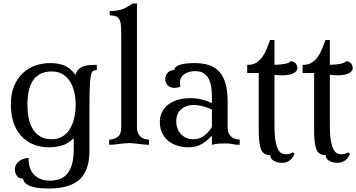

<svg xmlns="http://www.w3.org/2000/svg" viewBox="-20 -829 2039 1099"><path d="M262 14Q208 14 167 -4Q126 -22 98 -54.5Q70 -87 56 -132Q42 -177 42 -231Q42 -294 61.5 -338.5Q81 -383 112.5 -412Q144 -441 184.5 -454.5Q225 -468 267 -468Q312 -468 347 -454.5Q382 -441 412 -400Q418 -422 431 -433.5Q444 -445 461 -450.5Q478 -456 497 -457Q516 -458 534 -458V-428Q521 -428 512.5 -422.5Q504 -417 499.5 -393.5Q495 -370 493.5 -323.5Q492 -277 492 -195V33Q492 147 435.5 198.5Q379 250 258 250Q184 250 148.5 234Q113 218 113 194Q87 194 76 176.5Q65 159 65 141Q65 124 73 111.5Q81 99 93 91Q105 83 118.5 79Q132 75 143 75Q143 102 149.5 125.5Q156 149 171 166.5Q186 184 209.5 194.5Q233 205 267 205Q297 205 322 196Q347 187 364.5 166Q382 145 392 111Q402 77 402 27V-38Q368 -5 332 4.5Q296 14 262 14ZM277 -32Q311 -32 337 -47.5Q363 -63 379.5 -90Q396 -117 404.5 -152.5Q413 -188 413 -229Q413 -268 405 -302.5Q397 -337 380 -363.5Q363 -390 337.5 -405Q312 -420 276 -420Q237 -420 210 -405.5Q183 -391 167 -365.5Q151 -340 144 -305.5Q137 -271 137 -231Q137 -192 143.5 -156Q150 -120 166.5 -92.5Q183 -65 209.5 -48.5Q236 -32 277 -32Z M764 -99Q764 -79 770.5 -66Q777 -53 786.5 -45Q796 -37 808.5 -33.5Q821 -30 833 -30V0Q821 0 806.5 -1.5Q792 -3 776 -5Q760 -7 745.5 -8.5Q731 -10 719 -10Q707 -10 692.5 -8.5Q678 -7 662 -5Q646 -3 631.5 -1.5Q617 0 605 0V-30Q632 -30 653 -45Q674 -60 674 -99V-617Q674 -654 672.5 -678.5Q671 -703 664 -716.5Q657 -730 644 -735.5Q631 -741 608 -741V-766Q633 -766 651.5 -769Q670 -772 685 -778Q700 -784 712.5 -792Q725 -800 739 -809H764Z M1283 -99Q1283 -79 1289.5 -66Q1296 -53 1305.5 -45Q1315 -37 1327.5 -33.5Q1340 -30 1352 -30V0Q1329 0 1312.5 -4Q1296 -8 1273 -8Q1250 -8 1233 -7Q1216 -6 1193 0V-53Q1170 -27 1138 -6.5Q1106 14 1060 14Q1023 14 992.5 4Q962 -6 940.5 -25Q919 -44 907 -70.5Q895 -97 895 -130Q895 -162 907.5 -187.5Q920 -213 943 -230.5Q966 -248 997 -257.5Q1028 -267 1066 -267Q1109 -267 1139.5 -258.5Q1170 -250 1193 -239V-276Q1193 -302 1189.5 -328Q1186 -354 1176 -375Q1166 -396 1147 -409Q1128 -422 1098 -422Q1085 -422 1069.5 -419Q1054 -416 1041 -408.5Q1028 -401 1019 -388.5Q1010 -376 1010 -357Q1010 -347 1013 -334Q998 -326 980 -326Q952 -326 939 -341.5Q926 -357 926 -377Q926 -397 939.5 -412.5Q953 -428 978 -428Q978 -439 988 -447Q998 -455 1014.5 -459.5Q1031 -464 1051 -466Q1071 -468 1092 -468Q1137 -468 1172.5 -457.5Q1208 -447 1232.5 -421.5Q1257 -396 1270 -353.5Q1283 -311 1283 -246ZM1088 -32Q1123 -32 1149 -52.5Q1175 -73 1193 -102V-202Q1170 -213 1142 -220.5Q1114 -228 1086 -228Q1046 -228 1017.5 -204Q989 -180 989 -136Q989 -90 1016 -61Q1043 -32 1088 -32Z M1551 -109Q1551 -57 1556.5 -25Q1562 7 1571 24.5Q1580 42 1591.5 48Q1603 54 1615 54Q1629 54 1638.5 51Q1648 48 1656 43L1666 52Q1655 78 1636.5 90.5Q1618 103 1595 103Q1566 103 1546.5 91Q1527 79 1527 59Q1486 59 1473.5 24Q1461 -11 1461 -79V-411H1395V-458H1401Q1428 -458 1447.5 -470.5Q1467 -483 1481.5 -503Q1496 -523 1506.5 -548.5Q1517 -574 1526 -600H1551V-458Q1587 -459 1610.5 -463.5Q1634 -468 1645 -479Q1668 -475 1675 -462.5Q1682 -450 1682 -441Q1682 -429 1674.5 -420.5Q1667 -412 1654.5 -407Q1642 -402 1626 -400Q1610 -398 1594 -398Q1572 -398 1551 -401Z M1868 -109Q1868 -57 1873.5 -25Q1879 7 1888 24.5Q1897 42 1908.5 48Q1920 54 1932 54Q1946 54 1955.5 51Q1965 48 1973 43L1983 52Q1972 78 1953.5 90.5Q1935 103 1912 103Q1883 103 1863.5 91Q1844 79 1844 59Q1803 59 1790.5 24Q1778 -11 1778 -79V-411H1712V-458H1718Q1745 -458 1764.5 -470.5Q1784 -483 1798.5 -503Q1813 -523 1823.5 -548.5Q1834 -574 1843 -600H1868V-458Q1904 -459 1927.5 -463.5Q1951 -468 1962 -479Q1985 -475 1992 -462.5Q1999 -450 1999 -441Q1999 -429 1991.5 -420.5Q1984 -412 1971.5 -407Q1959 -402 1943 -400Q1927 -398 1911 -398Q1889 -398 1868 -401Z"/></svg>

Font: Milonga
Style: Regular
Weight: 400
Designer: Pablo Impallari, Brenda Gallo, Rodrigo Fuenzalida
Foundry: Pablo Impallari, Brenda Gallo, Rodrigo Fuenzalida
Version: Version 1.000; ttfautohint (v0.93) -l 8 -r 50 -G 200 -x 14 -